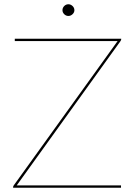

<svg xmlns="http://www.w3.org/2000/svg" viewBox="-20 -882 634 902"><path d="M549.5 -698Q549.5 -693.5 545.5 -688L58.5 -11H548.5V0H41.5V-2Q41.5 -5 42.2 -6.8Q43 -8.5 44.5 -11L532.5 -689H49.5V-700H549.5ZM329.5 -834Q329.5 -823.5 320.8 -815.2Q312 -807 301.5 -807Q290 -807 281.8 -815.2Q273.5 -823.5 273.5 -834Q273.5 -845.5 281.8 -853.8Q290 -862 301.5 -862Q312 -862 320.8 -853.8Q329.5 -845.5 329.5 -834Z"/></svg>

Font: Lato 2
Style: Regular
Weight: 100
Designer: Lukasz Dziedzic with Adam Twardoch and Botio Nikoltchev
Foundry: tyPoland Lukasz Dziedzic
Version: Version 2.015; 2015-08-06; http://www.latofonts.com/